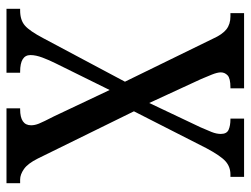

<svg xmlns="http://www.w3.org/2000/svg" viewBox="-108 -646 754 577"><g transform="rotate(90 268.5 -357.0)"><path d="M6 0V-41H11Q40 -41 56.5 -55.5Q73 -70 94 -110L225 -356L96 -620Q83 -649 67.5 -661Q52 -673 29 -673H19V-714H245V-673H242Q215 -673 206 -664.5Q197 -656 197 -644Q197 -634 203.5 -617.5Q210 -601 217 -585L289 -429L362 -583Q370 -601 376 -616Q382 -631 382 -644Q382 -662 369.5 -667.5Q357 -673 338 -673H336V-714H511V-673H504Q481 -673 464.5 -658.5Q448 -644 425 -601L314 -383L456 -94Q471 -64 487.5 -52.5Q504 -41 519 -41H530V0H305V-41H308Q356 -41 356 -74Q356 -85 351 -97.5Q346 -110 329 -143L250 -310L170 -148Q160 -128 152.5 -108Q145 -88 145 -72Q145 -41 195 -41H198V0Z"/></g></svg>

Font: Noto Serif Thai ExtraCondensed
Style: Regular
Weight: 400
Width: 2
Designer: Monotype Design Team
Foundry: Monotype Imaging Inc.
Version: Version 2.002; ttfautohint (v1.8.4.7-5d5b)